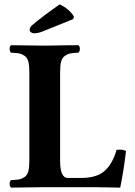

<svg xmlns="http://www.w3.org/2000/svg" viewBox="-20 -853 617 875"><path d="M252 -833Q294.9 -813 316.9 -777.8L314 -766.1L169.9 -708Q151.9 -701.2 134.8 -701.2Q127.9 -701.2 121.6 -705.6Q115.2 -710 115.2 -715.8Q115.2 -728 125 -736.8Q169.9 -775.9 252 -833ZM349.1 -42Q422.4 -42 458.3 -75.4Q494.1 -108.9 511.2 -169.9Q536.1 -173.8 554.2 -165Q544.4 -78.1 527.8 2Q437 0 408.2 0H184.6Q146 0 30.8 2Q23.9 -2.9 23.9 -15.4Q23.9 -27.8 30.8 -32.2Q55.7 -33.2 67.9 -35.6Q80.1 -38.1 92.5 -46.6Q105 -55.2 109.4 -73.5Q113.8 -91.8 113.8 -122.1V-522.9Q113.8 -552.7 109.4 -571.3Q105 -589.8 92.5 -598.4Q80.1 -606.9 68.1 -609.4Q56.2 -611.8 30.8 -612.8Q23.9 -617.7 23.9 -630.4Q23.9 -643.1 30.8 -647Q144.5 -645 185.1 -645Q203.1 -645 221.7 -645.5Q240.2 -646 272.7 -646.5Q305.2 -647 336.9 -647Q343.8 -643.1 344 -630.6Q344.2 -618.2 336.9 -612.8Q312 -611.8 300 -609.4Q288.1 -606.9 275.6 -598.4Q263.2 -589.8 258.5 -571.5Q253.9 -553.2 253.9 -522.9V-121.1Q253.9 -42 289.1 -42Z"/></svg>

Font: Linux Libertine
Style: Bold
Weight: 700
Designer: Philipp H. Poll
Foundry: Philipp H. Poll
Version: Version 5.0.3